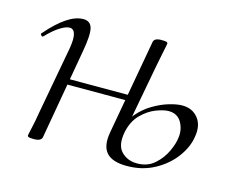

<svg xmlns="http://www.w3.org/2000/svg" viewBox="-67 -491 739 601"><g transform="rotate(15 302.5 -190.5)"><path d="M385 14Q338 14 319 -7.5Q300 -29 308 -74L363 -381Q365 -395 388 -395Q402 -395 405.5 -393.5Q409 -392 409 -389Q409 -386 404 -363Q399 -340 394 -313L352 -88Q343 -43 363 -22.5Q383 -2 414 -2Q448 -2 470.5 -22Q493 -42 505 -68Q517 -94 519 -113Q523 -140 510 -163Q497 -186 468 -186Q452 -186 427.5 -176.5Q403 -167 381.5 -145.5Q360 -124 352 -88L339 -89Q346 -121 365.5 -144.5Q385 -168 411 -183.5Q437 -199 462 -206.5Q487 -214 505 -214Q538 -214 556.5 -190.5Q575 -167 568 -129Q563 -95 538.5 -62Q514 -29 474.5 -7.5Q435 14 385 14ZM83 8Q70 8 66 6.5Q62 5 62 2Q62 -1 67.5 -24.5Q73 -48 77 -74L118 -297Q128 -358 101 -358Q89 -358 70 -346Q51 -334 29 -311Q26 -307 21.5 -311.5Q17 -316 21 -319Q54 -357 82.5 -376Q111 -395 136 -395Q159 -395 164.5 -373.5Q170 -352 160 -297L109 -6Q107 8 83 8ZM118 -184 122 -202H352L349 -184Z"/></g></svg>

Font: Cormorant Garamond Light
Style: Italic
Weight: 300
Italic angle: -10°
Designer: Christian Thalmann (Catharsis Fonts)
Foundry: Catharsis Fonts
Version: Version 4.001